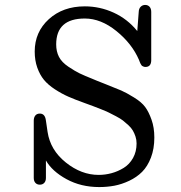

<svg xmlns="http://www.w3.org/2000/svg" viewBox="-20 -756 740 786"><path d="M210 -574.2Q210 -545.4 221.4 -523.2Q232.9 -501 260 -482.9Q287.1 -464.8 305.7 -455.8Q324.2 -446.8 364.3 -430.7Q372.1 -427.2 376 -425.8Q388.7 -420.9 413.1 -411.1Q455.6 -394.5 476.3 -385.5Q497.1 -376.5 528.3 -357.2Q559.6 -337.9 574.2 -318.1Q588.9 -298.3 600.3 -266.1Q611.8 -233.9 611.8 -192.9Q611.8 -147 597.9 -110.8Q584 -74.7 561.8 -52.5Q539.6 -30.3 509 -15.9Q478.5 -1.5 448.5 4.2Q418.5 9.8 386.2 9.8Q311.5 9.8 252.4 -22.5Q193.4 -54.7 168 -99.1V-27.8Q168 -14.6 161.1 -7.3Q154.3 0 143.1 0Q131.8 0 125 -7.3Q118.2 -14.6 118.2 -27.8V-262.2Q118.2 -274.9 124.5 -283Q130.9 -291 143.1 -291Q164.6 -291 168 -262.2L174.8 -215.8Q186 -141.6 249.5 -90.8Q313 -40 383.8 -40Q410.6 -40 436.8 -47.1Q462.9 -54.2 486.6 -68.8Q510.3 -83.5 524.7 -109.4Q539.1 -135.3 539.1 -168.9Q539.1 -183.6 534.7 -197Q530.3 -210.4 523.9 -221.4Q517.6 -232.4 505.4 -243.7Q493.2 -254.9 483.2 -262.7Q473.1 -270.5 455.1 -280Q437 -289.6 425.5 -295.2Q414.1 -300.8 392.6 -309.3Q371.1 -317.9 360.4 -321.8Q349.6 -325.7 327.1 -334Q287.6 -348.1 260.3 -360.1Q232.9 -372.1 204.8 -390.4Q176.8 -408.7 159.9 -429.2Q143.1 -449.7 132.6 -479.2Q122.1 -508.8 122.1 -544.9Q122.1 -625 179.9 -677.5Q237.8 -730 327.1 -730Q388.7 -730 445.1 -704.3Q501.5 -678.7 542 -628.9L547.9 -707Q548.3 -720.7 555.9 -728.3Q563.5 -735.8 574.2 -735.8Q585.4 -735.8 592.3 -728.3Q599.1 -720.7 599.1 -707V-509.8Q599.1 -481.9 575.2 -481.9Q571.3 -481.9 567.6 -483.4Q564 -484.9 562 -486.1Q560.1 -487.3 557.6 -491.5Q555.2 -495.6 554.4 -497.1Q553.7 -498.5 551.5 -504.2Q549.3 -509.8 548.8 -511.2Q520 -577.6 456.5 -628.9Q393.1 -680.2 327.1 -680.2Q210 -680.2 210 -574.2Z"/></svg>

Font: Director
Style: Regular
Weight: 400
Designer: Ange Degheest & May Jolivet & Justine Herbel
Foundry: Velvetyne Type Foundry
Version: Version 1.000;FEAKit 1.0